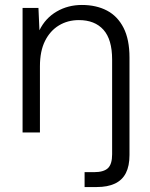

<svg xmlns="http://www.w3.org/2000/svg" viewBox="-20 -534 606 774"><path d="M71 0V-502H135L139 -412Q163 -461 208.5 -487.5Q254 -514 310 -514Q368 -514 411 -491.5Q454 -469 478 -422Q502 -375 502 -302V91Q502 135 487.5 163.5Q473 192 443.5 206Q414 220 370 220H321V160H359Q398 160 415 144Q432 128 432 88V-294Q432 -375 397 -414Q362 -453 298 -453Q253 -453 217.5 -431.5Q182 -410 161.5 -369Q141 -328 141 -267V0Z"/></svg>

Font: DM Sans 16pt Light
Style: Regular
Weight: 300
Version: Version 4.004;gftools[0.9.30]